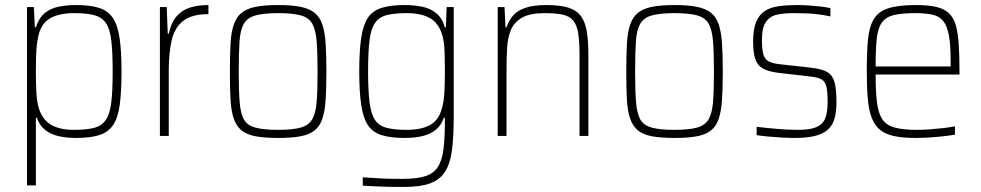

<svg xmlns="http://www.w3.org/2000/svg" viewBox="-20 -538 3882 760"><path d="M87 196V-510H114L118 -430H122Q134 -467 157 -486Q180 -505 212 -511.5Q244 -518 282 -518Q338 -518 373 -506.5Q408 -495 427 -466.5Q446 -438 453.5 -386.5Q461 -335 461 -255Q461 -175 454 -123.5Q447 -72 428 -43.5Q409 -15 374 -3.5Q339 8 282 8Q239 8 208 0Q177 -8 156.5 -25.5Q136 -43 126 -72H122V196ZM273 -24Q323 -24 353 -32Q383 -40 399 -63.5Q415 -87 420.5 -133Q426 -179 426 -255Q426 -332 420.5 -378Q415 -424 399 -447Q383 -470 353 -478Q323 -486 273 -486Q216 -486 181 -467Q146 -448 134 -404Q126 -374 124 -339Q122 -304 122 -255Q122 -207 124 -172Q126 -137 132 -115Q146 -66 180.5 -45Q215 -24 273 -24Z M613 0V-510H640L644 -405H648Q658 -450 680 -474.5Q702 -499 733.5 -508.5Q765 -518 805 -518V-482Q740 -482 706 -456Q672 -430 660 -380Q648 -330 648 -259V0Z M1081 8Q1027 8 992 1.5Q957 -5 936.5 -21.5Q916 -38 905.5 -68Q895 -98 892.5 -143.5Q890 -189 890 -254Q890 -319 892.5 -365Q895 -411 905.5 -441Q916 -471 936.5 -487.5Q957 -504 992 -511Q1027 -518 1081 -518Q1135 -518 1169.5 -511Q1204 -504 1225 -487.5Q1246 -471 1256 -441Q1266 -411 1269 -365Q1272 -319 1272 -254Q1272 -189 1269 -143.5Q1266 -98 1256 -68Q1246 -38 1225 -21.5Q1204 -5 1169.5 1.5Q1135 8 1081 8ZM1080 -24Q1139 -24 1170.5 -33Q1202 -42 1216 -66Q1230 -90 1233.5 -135.5Q1237 -181 1237 -254Q1237 -327 1233.5 -373Q1230 -419 1216.5 -443.5Q1203 -468 1171 -477Q1139 -486 1081 -486Q1024 -486 991.5 -477Q959 -468 945 -443.5Q931 -419 928 -373Q925 -327 925 -254Q925 -181 928.5 -135.5Q932 -90 945 -66Q958 -42 990.5 -33Q1023 -24 1080 -24Z M1578 202Q1549 202 1519.5 201.5Q1490 201 1463.5 199.5Q1437 198 1416 197V164Q1441 165 1468 167Q1495 169 1522 169.5Q1549 170 1574 170Q1630 170 1663 159.5Q1696 149 1713 123Q1730 97 1735.5 52Q1741 7 1741 -61V-72H1737Q1727 -43 1706.5 -25.5Q1686 -8 1655 0Q1624 8 1581 8Q1525 8 1489.5 -3.5Q1454 -15 1435.5 -44Q1417 -73 1409.5 -124.5Q1402 -176 1402 -255Q1402 -335 1409.5 -386.5Q1417 -438 1435.5 -466.5Q1454 -495 1489.5 -506.5Q1525 -518 1581 -518Q1619 -518 1651 -511.5Q1683 -505 1706.5 -486Q1730 -467 1741 -430H1745L1748 -510H1776V-76Q1776 3 1769 56.5Q1762 110 1741.5 142Q1721 174 1682 188Q1643 202 1578 202ZM1590 -24Q1648 -24 1682 -43Q1716 -62 1728 -105Q1737 -135 1739 -171Q1741 -207 1741 -255Q1741 -304 1739.5 -338Q1738 -372 1731 -398Q1717 -446 1682.5 -466Q1648 -486 1590 -486Q1540 -486 1510 -478Q1480 -470 1464 -446.5Q1448 -423 1442.5 -377Q1437 -331 1437 -255Q1437 -178 1443 -132Q1449 -86 1464.5 -63Q1480 -40 1510.5 -32Q1541 -24 1590 -24Z M1950 0V-510H1977L1981 -430H1985Q1993 -455 2009.5 -475Q2026 -495 2058 -506.5Q2090 -518 2144 -518Q2198 -518 2230.5 -507.5Q2263 -497 2280 -473.5Q2297 -450 2303 -412Q2309 -374 2309 -320V0H2274V-315Q2274 -371 2269 -404.5Q2264 -438 2249.5 -456Q2235 -474 2207.5 -480Q2180 -486 2136 -486Q2079 -486 2048 -469Q2017 -452 2003.5 -422Q1990 -392 1987.5 -351.5Q1985 -311 1985 -264V0Z M2650 8Q2596 8 2561 1.5Q2526 -5 2505.5 -21.5Q2485 -38 2474.5 -68Q2464 -98 2461.5 -143.5Q2459 -189 2459 -254Q2459 -319 2461.5 -365Q2464 -411 2474.5 -441Q2485 -471 2505.5 -487.5Q2526 -504 2561 -511Q2596 -518 2650 -518Q2704 -518 2738.5 -511Q2773 -504 2794 -487.5Q2815 -471 2825 -441Q2835 -411 2838 -365Q2841 -319 2841 -254Q2841 -189 2838 -143.5Q2835 -98 2825 -68Q2815 -38 2794 -21.5Q2773 -5 2738.5 1.5Q2704 8 2650 8ZM2649 -24Q2708 -24 2739.5 -33Q2771 -42 2785 -66Q2799 -90 2802.5 -135.5Q2806 -181 2806 -254Q2806 -327 2802.5 -373Q2799 -419 2785.5 -443.5Q2772 -468 2740 -477Q2708 -486 2650 -486Q2593 -486 2560.5 -477Q2528 -468 2514 -443.5Q2500 -419 2497 -373Q2494 -327 2494 -254Q2494 -181 2497.5 -135.5Q2501 -90 2514 -66Q2527 -42 2559.5 -33Q2592 -24 2649 -24Z M3126 8Q3103 8 3075 6.5Q3047 5 3021 2.5Q2995 0 2975 -3V-36Q3001 -33 3021.5 -31Q3042 -29 3060.5 -27.5Q3079 -26 3098 -25Q3117 -24 3139 -24Q3188 -24 3213 -35.5Q3238 -47 3247 -71Q3256 -95 3256 -133Q3256 -175 3251 -195.5Q3246 -216 3231.5 -224Q3217 -232 3188 -235L3059 -250Q3021 -255 2999.5 -267Q2978 -279 2969.5 -305Q2961 -331 2961 -373Q2961 -422 2973 -451Q2985 -480 3007.5 -494.5Q3030 -509 3062 -513.5Q3094 -518 3134 -518Q3156 -518 3179.5 -516.5Q3203 -515 3226 -512.5Q3249 -510 3267 -506V-473Q3244 -478 3221.5 -481Q3199 -484 3174.5 -485Q3150 -486 3120 -486Q3084 -486 3056 -480Q3028 -474 3012 -451.5Q2996 -429 2996 -380Q2996 -343 3001.5 -323.5Q3007 -304 3022 -295.5Q3037 -287 3065 -284L3191 -270Q3234 -265 3255 -252.5Q3276 -240 3283.5 -212.5Q3291 -185 3291 -133Q3291 -92 3282 -64.5Q3273 -37 3253 -21.5Q3233 -6 3202 1Q3171 8 3126 8Z M3604 8Q3553 8 3518.5 0.5Q3484 -7 3463 -24.5Q3442 -42 3430.5 -72Q3419 -102 3415 -147Q3411 -192 3411 -254Q3411 -329 3415.5 -379.5Q3420 -430 3438 -461Q3456 -492 3495.5 -505Q3535 -518 3606 -518Q3655 -518 3686.5 -510.5Q3718 -503 3736.5 -485.5Q3755 -468 3763.5 -437.5Q3772 -407 3775 -362Q3778 -317 3778 -256V-243H3446Q3446 -178 3451 -135Q3456 -92 3471.5 -67.5Q3487 -43 3520 -33.5Q3553 -24 3609 -24Q3633 -24 3660.5 -26Q3688 -28 3714 -31Q3740 -34 3760 -38V-5Q3743 -2 3717 1Q3691 4 3661.5 6Q3632 8 3604 8ZM3743 -256V-296Q3743 -360 3736 -398Q3729 -436 3713.5 -455Q3698 -474 3670.5 -480Q3643 -486 3603 -486Q3550 -486 3518.5 -478.5Q3487 -471 3471 -449Q3455 -427 3450.5 -385.5Q3446 -344 3446 -275H3762Z"/></svg>

Font: Saira Thin SemiCondensed
Style: Regular
Weight: 100
Width: 4
Version: Version 1.101